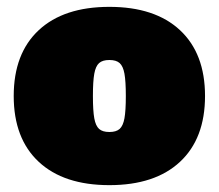

<svg xmlns="http://www.w3.org/2000/svg" viewBox="-20 -530 638 560"><path d="M578 -250Q578 -126 505 -58Q432 10 299 10Q166 10 93 -58Q20 -126 20 -250Q20 -374 93 -442Q166 -510 299 -510Q432 -510 505 -442Q578 -374 578 -250ZM251 -250Q251 -207 255 -185Q259 -163 269 -154Q279 -145 299 -145Q319 -145 329 -154Q339 -163 343 -185Q347 -207 347 -250Q347 -293 343 -315Q339 -337 329 -346Q319 -355 299 -355Q279 -355 269 -346Q259 -337 255 -315Q251 -293 251 -250Z"/></svg>

Font: Work Sans Black
Style: Regular
Weight: 900
Designer: Wei Huang
Foundry: Wei Huang
Version: Version 1.500